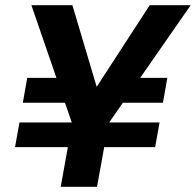

<svg xmlns="http://www.w3.org/2000/svg" viewBox="-20 -720 755 740"><path d="M38 -153 55 -248H595L578 -153ZM295 -324H68L85 -420H308ZM413 -324 433 -420H625L608 -324ZM214 0 258 -244 101 -700H259L356 -374L346 -375L557 -700H715L398 -244L354 0Z"/></svg>

Font: DM Sans 12pt ExtraBold
Style: Italic
Weight: 800
Italic angle: -10°
Version: Version 4.004;gftools[0.9.30]